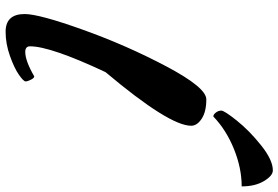

<svg xmlns="http://www.w3.org/2000/svg" viewBox="-174 -803 992 684"><g transform="rotate(90 322.0 -461.0)"><path d="M644 -826Q579 -826 511 -798.5Q443 -771 395 -725Q388 -725 381 -734Q374 -743 374 -753.5Q374 -764 409.5 -808.5Q445 -853 497.5 -895Q550 -937 587 -937Q606 -937 625 -905.5Q644 -874 644 -826ZM165 -55Q197 -55 252 -87Q258 -87 264 -75Q270 -63 270 -56Q270 -49 246.5 -32.5Q223 -16 179.5 -0.5Q136 15 93 15Q30 15 30 -53Q30 -104 86 -260.5Q142 -417 217 -558.5Q292 -700 334 -700Q378 -700 403 -683.5Q428 -667 428 -646Q428 -568 237 -341Q145 -145 145 -72Q145 -55 165 -55Z"/></g></svg>

Font: Clara
Style: Regular
Weight: 400
Designer: Proyecto DEMO
Foundry: Proyecto DEMO
Version: Version 1.002